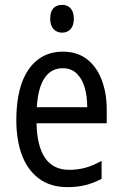

<svg xmlns="http://www.w3.org/2000/svg" viewBox="-20 -758 502 788"><path d="M238 -546Q297 -546 337 -515Q377 -484 397.5 -430Q418 -376 418 -308V-252H130Q132 -157 165.5 -109Q199 -61 264 -61Q300 -61 332 -70Q364 -79 397 -98V-24Q365 -7 331.5 1.5Q298 10 257 10Q187 10 140 -25Q93 -60 70 -121.5Q47 -183 47 -265Q47 -355 69.5 -417.5Q92 -480 135 -513Q178 -546 238 -546ZM238 -478Q190 -478 163 -438Q136 -398 131 -318H338Q338 -363 327.5 -399Q317 -435 294.5 -456.5Q272 -478 238 -478ZM235 -738Q257 -738 270 -723.5Q283 -709 283 -681Q283 -654 270 -639Q257 -624 235 -624Q213 -624 199.5 -639Q186 -654 186 -681Q186 -710 199 -724Q212 -738 235 -738Z"/></svg>

Font: Noto Sans Thai Condensed
Style: Regular
Weight: 400
Width: 3
Designer: Monotype Design Team
Foundry: Monotype Imaging Inc.
Version: Version 2.002